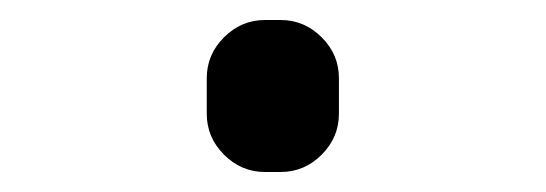

<svg xmlns="http://www.w3.org/2000/svg" viewBox="-20 -385 540 190"><path d="M242.2 -214.8Q218.8 -214.8 201.7 -231.9Q184.6 -249 184.6 -272.5V-307.6Q184.6 -331.1 201.7 -348.1Q218.8 -365.2 242.2 -365.2H257.8Q281.2 -365.2 298.3 -348.1Q315.4 -331.1 315.4 -307.6V-272.5Q315.4 -249 298.3 -231.9Q281.2 -214.8 257.8 -214.8Z"/></svg>

Font: Rounded Mgen+ 1mn regular
Style: Regular
Weight: 400
Designer: [Source Han Sans]
Ryoko NISHIZUKA  (kana & ideographs); Paul D. Hunt (Latin, Greek & Cyrillic); Wenlong ZHANG  (bopomofo
Version: Version 1.059.20150602